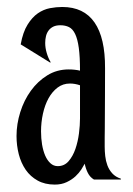

<svg xmlns="http://www.w3.org/2000/svg" viewBox="-20 -504 373 539"><path d="M121.1 -328.1 38.1 -379.4Q44.4 -414.1 57.4 -434.8Q70.3 -455.6 86.2 -466.6Q102.1 -477.5 119.9 -481Q137.7 -484.4 154.8 -484.4Q215.3 -484.4 245.4 -440.9Q275.4 -397.5 274.9 -312.5Q274.9 -268.1 274.7 -235.6Q274.4 -203.1 274.4 -180.2Q274.4 -157.2 274.2 -142.3Q273.9 -127.4 273.9 -117.9Q273.9 -108.4 273.9 -102.5Q273.9 -96.7 273.9 -91.8Q273.9 -79.6 275.4 -65.9Q276.9 -52.2 281.5 -39.8Q286.1 -27.3 295.2 -17.3Q304.2 -7.3 319.3 -2.4V0H243.7Q232.4 -6.8 226.6 -18.6Q220.7 -30.3 217.8 -44.4Q214.8 -38.6 208.5 -28.6Q202.1 -18.6 191.9 -9Q181.6 0.5 167.2 7.3Q152.8 14.2 133.8 14.2Q106 14.2 85.7 2.9Q65.4 -8.3 52.2 -27.3Q39.1 -46.4 32.7 -71Q26.4 -95.7 26.4 -122.1Q26.4 -155.8 36.9 -189.2Q47.4 -222.7 66.7 -249.3Q85.9 -275.9 112.8 -292.5Q139.6 -309.1 172.9 -309.1Q189.5 -309.1 204.6 -305.7Q204.6 -344.7 201.2 -369.6Q197.8 -394.5 190.9 -408.7Q184.1 -422.9 173.6 -428Q163.1 -433.1 149.4 -433.1Q137.7 -433.1 129.6 -429.2Q121.6 -425.3 116.5 -418.5Q111.3 -411.6 109.1 -402.6Q106.9 -393.6 106.9 -383.3Q106.9 -369.6 111.1 -355.5Q115.2 -341.3 122.1 -329.6ZM142.1 -37.6Q160.6 -37.6 172.6 -51.5Q184.6 -65.4 191.7 -85.9Q198.7 -106.4 201.7 -129.6Q204.6 -152.8 204.6 -171.4V-264.6Q190.4 -269.5 176.3 -269.5Q156.7 -269.5 141.6 -258.1Q126.5 -246.6 116.2 -228Q106 -209.5 100.6 -185.1Q95.2 -160.6 95.2 -135.3Q95.2 -115.7 98.1 -98.1Q101.1 -80.6 106.9 -67.1Q112.8 -53.7 121.6 -45.7Q130.4 -37.6 142.1 -37.6Z"/></svg>

Font: Smythe
Style: Regular
Weight: 400
Version: Version 1.000